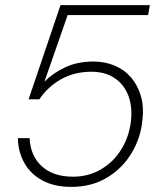

<svg xmlns="http://www.w3.org/2000/svg" viewBox="-20 -720 639 752"><path d="M259 12Q193 12 146.5 -13Q100 -38 75.5 -81.5Q51 -125 50 -179H96Q99 -110 143.5 -69Q188 -28 266 -28Q327 -28 376 -57Q425 -86 455.5 -135.5Q486 -185 493 -247Q499 -303 482.5 -346Q466 -389 429 -414Q392 -439 338 -439Q271 -439 219 -409.5Q167 -380 134 -331H92L217 -700H567L560 -661H245L154 -400Q186 -433 234.5 -456Q283 -479 346 -479Q391 -479 429 -463Q467 -447 493 -417Q519 -387 531.5 -345Q544 -303 538 -252Q532 -182 496 -121.5Q460 -61 399.5 -24.5Q339 12 259 12Z"/></svg>

Font: DM Sans 18pt ExtraLight
Style: Italic
Weight: 250
Italic angle: -10°
Designer: Colophon Foundry, Jonny Pinhorn
Foundry: Colophon Foundry
Version: Version 4.004;gftools[0.9.30]